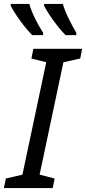

<svg xmlns="http://www.w3.org/2000/svg" viewBox="-40 -964 441 984"><path d="M-20 0 -10 -49 75 -69 197 -645 121 -664 131 -714H381L371 -664L285 -645L163 -69L240 -49L230 0ZM296 -784Q277 -803 255.5 -830Q234 -857 215.5 -885Q197 -913 186 -934V-944H282Q293 -907 312 -868.5Q331 -830 351 -796V-784ZM125 -784Q106 -803 84.5 -830Q63 -857 44.5 -885Q26 -913 15 -934V-944H110Q121 -907 140 -868.5Q159 -830 181 -796V-784Z"/></svg>

Font: Noto Sans IKEA
Style: Italic
Weight: 400
Italic angle: -12°
Designer: Monotype Design Team
Foundry: Monotype Imaging Inc.
Version: Version 2.001